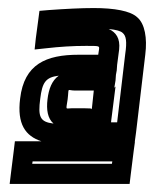

<svg xmlns="http://www.w3.org/2000/svg" viewBox="-20 -705 383 477"><path d="M148 -458C152 -490 145 -480 167 -480H213L208 -433C208 -436 208 -436 169 -436H158C142 -436 144 -430 148 -458ZM264 -487 267 -505 268 -519 270 -530 271 -544 276 -582C279 -610 268 -625 250 -633C269 -631 280 -628 285 -623C293 -616 296 -603 291 -570L271 -401H256V-403L267 -490L264 -487ZM98 -458C95 -433 98 -411 113 -398C79 -402 74 -415 80 -460C85 -500 93 -513 126 -517C109 -505 101 -484 98 -458ZM200 -354H199C199 -354 200 -354 200 -354ZM29 -248H277H302L305 -273L312 -329L315 -351V-354L318 -376L341 -570C346 -610 340 -646 321 -662C304 -678 264 -685 213 -685C181 -685 143 -683 101 -680L78 -678L75 -655L69 -610L66 -582L94 -585C129 -589 161 -591 194 -591C228 -591 227 -591 226 -582L224 -569H175C95 -569 40 -546 30 -460C22 -397 43 -367 83 -354H42H17L14 -329L7 -273L4 -248H29ZM60 -298 61 -304H259L258 -298H60Z"/></svg>

Font: Gamestation Display Outline
Style: Italic
Weight: 400
Designer: Jonas Hecksher
Foundry: Jonas Hecksher, Playtypeª, e-types AS
Version: Version 1.003